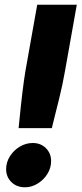

<svg xmlns="http://www.w3.org/2000/svg" viewBox="-20 -783 348 815"><path d="M59 -239 62 -269Q76 -411 88 -482L138 -763H306L256 -482Q246 -424 230.5 -361.5Q215 -299 212 -288L200 -239ZM6 -65Q6 -94 22 -119.5Q38 -145 64 -160.5Q90 -176 119 -176Q153 -176 175 -154Q197 -132 197 -99Q197 -70 181 -44.5Q165 -19 139.5 -3.5Q114 12 86 12Q51 12 28.5 -10Q6 -32 6 -65Z"/></svg>

Font: Open Sauce Sans Black Italic
Style: Regular
Weight: 900
Italic angle: -10°
Designer: Alfredo Marco Pradil
Foundry: Creative Sauce Fz LLC
Version: Version 1.477